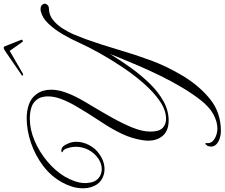

<svg xmlns="http://www.w3.org/2000/svg" viewBox="-134 -779 1212 1036"><g transform="rotate(-90 472.0 -261.0)"><path d="M282 325Q264 325 244.5 319Q225 313 212 301Q199 289 199 272Q199 260 204 251Q206 248 209.5 244.5Q213 241 215 241Q219 241 218 249Q215 275 240.5 290.5Q266 306 297 306Q333 306 373 284.5Q413 263 452 213Q488 166 521 110Q554 54 582.5 -4.5Q611 -63 634 -116.5Q657 -170 674 -212L699 -274Q664 -216 623.5 -160Q583 -104 538 -58Q493 -12 443 15.5Q393 43 340 43Q286 43 258.5 12.5Q231 -18 231 -67Q231 -82 234 -100Q243 -156 266.5 -206Q290 -256 320.5 -303Q351 -350 381 -397Q397 -423 418 -458.5Q439 -494 454.5 -533.5Q470 -573 470 -609Q470 -626 465.5 -642Q461 -658 450 -671Q435 -690 409 -698Q383 -706 349 -706Q291 -706 231 -680.5Q171 -655 120 -612.5Q69 -570 38 -519Q22 -492 12 -463Q2 -434 2 -405Q2 -398 3.5 -390Q5 -382 6 -374Q13 -346 33 -332Q53 -318 78 -318Q107 -318 135 -337Q164 -357 181 -389Q198 -421 198 -458Q198 -480 190 -504Q188 -512 183 -519.5Q178 -527 173 -528Q168 -530 168.5 -533Q169 -536 178 -536Q197 -536 208.5 -514.5Q220 -493 223 -476Q224 -471 224.5 -466Q225 -461 225 -456Q225 -420 207 -386Q189 -352 160 -332Q120 -303 77 -303Q45 -303 18.5 -320.5Q-8 -338 -19 -374Q-26 -395 -26 -420Q-26 -449 -17 -478Q-8 -507 6 -532Q39 -592 95.5 -634.5Q152 -677 219.5 -700Q287 -723 352 -723Q393 -723 426.5 -711Q460 -699 479 -674Q494 -655 500 -634.5Q506 -614 506 -592Q506 -555 492 -515.5Q478 -476 458 -439.5Q438 -403 420 -374Q390 -324 357.5 -266.5Q325 -209 302.5 -154.5Q280 -100 280 -56Q280 -8 299.5 10.5Q319 29 348 29Q395 29 443.5 -4Q492 -37 539 -90.5Q586 -144 628 -207Q670 -270 704 -331Q738 -392 759 -439Q779 -484 805 -528.5Q831 -573 862.5 -606Q894 -639 930 -647Q933 -648 936 -648Q939 -648 941 -648Q955 -648 962.5 -641Q970 -634 970 -626Q970 -618 963 -610.5Q956 -603 942 -603Q909 -602 883 -581.5Q857 -561 837 -530Q817 -499 803 -465.5Q789 -432 779 -405Q748 -318 722.5 -230.5Q697 -143 665 -55.5Q633 32 581 119Q526 210 454 267.5Q382 325 282 325ZM591.7 -743.2Q590.7 -742.4 588.2 -742.4Q584.8 -742.4 582.3 -744.9Q579.9 -747.5 583.6 -749.2L710.8 -836.7Q724.9 -846.9 733.4 -846.9Q738.5 -846.9 739.9 -841.8L775.4 -751.7Q776.1 -750.9 775.7 -749.2Q775.2 -746.6 770.9 -744.5Q766.6 -742.4 764.6 -744.9L715.5 -814.6Z"/></g></svg>

Font: MonteCarlo
Style: Regular
Weight: 400
Designer: Robert E. Leuschke
Foundry: Robert E. Leuschke
Version: Version 1.010; ttfautohint (v1.8.3)